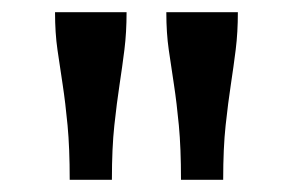

<svg xmlns="http://www.w3.org/2000/svg" viewBox="-20 -760 479 314"><path d="M187 -740H70Q70 -706 74 -678.5Q78 -651 82.5 -621.5Q87 -592 90.5 -555Q94 -518 94 -466H163Q163 -518 167 -555Q171 -592 175.5 -621.5Q180 -651 183.5 -679Q187 -707 187 -740ZM369 -740H252Q252 -706 256 -678.5Q260 -651 264.5 -621.5Q269 -592 272.5 -555Q276 -518 276 -466H345Q345 -518 349 -555Q353 -592 357.5 -621.5Q362 -651 365.5 -679Q369 -707 369 -740Z"/></svg>

Font: Roboto Serif Medium
Style: Regular
Weight: 500
Designer: Greg Gazdowicz
Foundry: Commercial Type
Version: Version 1.008